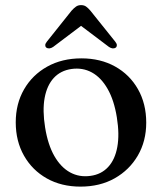

<svg xmlns="http://www.w3.org/2000/svg" viewBox="-20 -700 618 732"><path d="M290.5 -477.5Q363 -477.5 418.8 -446.5Q474.5 -415.5 506 -360Q537.5 -304.5 537.5 -232.5Q537.5 -162 505.5 -107Q473.5 -52 417.2 -20.2Q361 11.5 287 11.5Q214 11.5 158.5 -19.8Q103 -51 71.5 -106.5Q40 -162 40 -233.5Q40 -304.5 71.8 -359.5Q103.5 -414.5 160 -446Q216.5 -477.5 290.5 -477.5ZM325 -29.5Q366 -35 392.2 -63.2Q418.5 -91.5 427.2 -139.5Q436 -187.5 425.5 -252.5Q415 -318 390.2 -361.2Q365.5 -404.5 330.2 -423.8Q295 -443 252.5 -437Q211 -431 185 -402.8Q159 -374.5 150.2 -326.8Q141.5 -279 152 -214Q162.5 -148.5 187.2 -105.2Q212 -62 247.2 -42.8Q282.5 -23.5 325 -29.5ZM309 -616.5H269L395.5 -521Q403 -516 409.8 -515.5Q416.5 -515 421.5 -518.5Q425.5 -522 425.5 -527.8Q425.5 -533.5 419.5 -541L324.5 -659.5Q316 -669.5 308.2 -675Q300.5 -680.5 289 -680.5Q278 -680.5 270 -675Q262 -669.5 253 -659.5L158.5 -541Q152.5 -533.5 152.5 -527.8Q152.5 -522 156.5 -518.5Q161.5 -515 168.2 -515.5Q175 -516 182.5 -521Z"/></svg>

Font: Fraunces 24pt
Style: Regular
Weight: 400
Version: Version 1.000;[b76b70a41]